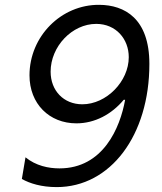

<svg xmlns="http://www.w3.org/2000/svg" viewBox="-20 -757 664 787"><path d="M212.4 9.9C432.5 9.9 592.3 -201.7 592.3 -495C592.3 -681.8 490.1 -736.5 387.1 -737.2C230.8 -738.6 100.9 -608 100.9 -448.2C100.9 -331.7 181.8 -251.4 293.3 -251.4C368.6 -251.4 437.5 -288.4 487.2 -348H492.9C472.3 -233 402.7 -66.8 223.7 -66.8C179 -66.8 127.1 -77.4 84.5 -112.2L69.6 -23.4C102.3 -5 149.9 9.9 212.4 9.9ZM317.5 -329.5C240.8 -329.5 187.5 -385.7 187.5 -463.1C187.5 -566.8 275.6 -659.1 374.3 -659.1C456 -659.1 507.8 -596.6 507.8 -522.7C507.8 -423.3 416.2 -329.5 317.5 -329.5Z"/></svg>

Font: TID UI
Style: Italic
Weight: 400
Italic angle: -9.39999°
Designer: The TID Project Authors
Foundry: Bakken & Bæck
Version: Version 1.001;hotconv 1.0.109;makeotfexe 2.5.65596